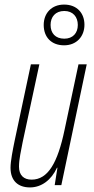

<svg xmlns="http://www.w3.org/2000/svg" viewBox="-20 -809 409 839"><path d="M260 -611C315 -611 349 -650 349 -701C349 -750 318 -789 260 -789C205 -789 171 -751 171 -700C171 -646 205 -611 260 -611ZM261 -640C222 -640 201 -664 201 -700C201 -735 222 -761 261 -761C299 -761 320 -735 320 -700C320 -664 298 -640 261 -640ZM111 10C161 10 204 -22 229 -76H231L219 0H248L359 -528H323L262 -241C232 -98 190 -24 118 -24C84 -24 63 -43 63 -81C63 -113 72 -151 79 -188L152 -528H115L44 -194C36 -155 26 -105 26 -76C26 -19 59 10 111 10Z"/></svg>

Font: Noto Sans ExtraCondensed ExtraLight
Style: Italic
Weight: 200
Width: 2
Italic angle: -12°
Designer: Monotype Design Team
Foundry: Monotype Imaging Inc.
Version: Version 2.013